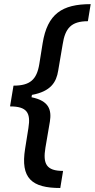

<svg xmlns="http://www.w3.org/2000/svg" viewBox="-20 -775 467 946"><path d="M46.5 -353 29.5 -250.7C111.5 -250.7 132.5 -220.5 120 -144.2L103.7 -41.9C80.3 103.3 136.4 151.3 277 151.3L290.8 67.1C208.1 67.1 190.7 32 203.8 -47.2L225.9 -176.5C234.7 -233.3 221.9 -278.4 135.3 -295.8L137.4 -307.5C230.1 -324.6 257.8 -370 266.7 -426.8L288.7 -556.1C300.8 -635.3 330.3 -670.5 413 -670.5L426.8 -754.6C286.2 -754.6 213.4 -707 190 -561.4L173.7 -459.5C161.2 -382.8 128.2 -353 46.5 -353Z"/></svg>

Font: Margiela Sans Medium
Style: Italic
Weight: 500
Italic angle: -9.39999°
Designer: Stefan Endress, Andreas Faust
Version: Version 1.100;FEAKit 1.0